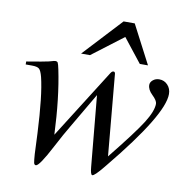

<svg xmlns="http://www.w3.org/2000/svg" viewBox="-77 -737 821 831"><g transform="rotate(10 333.5 -321.5)"><path d="M537 -492H501L419 -596L282 -492H243L400 -661H449ZM403 -426 435 -74Q534 -197 567 -249.5Q600 -302 600 -334Q600 -348 578 -369Q557 -389 557 -410Q557 -422 568.5 -431.5Q580 -441 596 -441Q618 -441 633 -425Q648 -409 648 -385Q648 -294 436 -36L427 -25Q392 18 382 18Q374 18 371 -17L342 -327L253 -175Q230 -137 198 -76Q149 18 134 18Q127 18 125 9Q123 0 121 -29L117 -120Q109 -284 90 -362Q83 -389 74.5 -396.5Q66 -404 43 -404H15V-417Q94 -430 110 -434Q115 -435 121.5 -437Q128 -439 132 -440Q136 -441 139 -441Q147 -441 150 -436Q153 -431 158 -407Q183 -287 190 -126L382 -430Q388 -440 395 -440Q403 -440 403 -426Z"/></g></svg>

Font: STIX MathJax Latin
Style: Italic
Weight: 400
Italic angle: -16.33°
Designer: MicroPress Inc., with final additions and corrections provided by Coen Hoffman, Elsevier (retired)
Version: Version 1.1.1